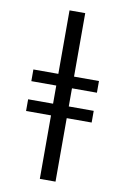

<svg xmlns="http://www.w3.org/2000/svg" viewBox="-103 -882 706 1084"><g transform="rotate(10 250.0 -340.0)"><path d="M205 143V-221H62V-288H205V-392H62V-459H205V-823H295V-459H438V-392H295V-288H438V-221H295V143Z"/></g></svg>

Font: Iosevka Medium
Style: Regular
Weight: 500
Monospace: yes
Designer: Belleve Invis
Foundry: Belleve Invis
Version: Version 32.5.0; ttfautohint (v1.8.4)